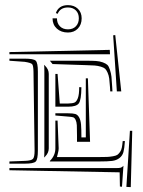

<svg xmlns="http://www.w3.org/2000/svg" viewBox="-20 -728 573 767"><path d="M203.1 -675.8Q214.4 -707.5 251.5 -707.5Q275.9 -707.5 291 -693.1Q306.2 -678.7 306.2 -654.8Q306.2 -629.4 291 -613.8Q275.9 -598.1 251.5 -598.1Q224.1 -598.1 207 -613.8Q189.9 -629.4 189.9 -654.8H207.5Q207.5 -634.8 219.5 -622.8Q231.4 -610.8 251.5 -610.8Q271.5 -610.8 283.2 -623Q294.9 -635.3 294.9 -654.8Q294.9 -674.8 283 -686.5Q271 -698.2 251.5 -698.2Q220.7 -698.2 210.4 -672.9ZM210 -432.6 218.8 -314.5H252.4Q270 -314.9 277.8 -318.4Q285.6 -321.8 291 -335.9Q296.4 -350.1 296.4 -379.9L305.2 -379.4Q304.7 -328.6 294.9 -315.2Q285.2 -301.8 252.4 -301.8H201.2V-432.6ZM446.8 -362.8 432.1 -586.9 440.4 -587.9 464.4 -362.8ZM429.2 -362.8H420.4L419.4 -379.4Q418 -401.4 416.3 -414.3Q414.6 -427.2 409.7 -438Q404.8 -448.7 399.9 -453.4Q395 -458 382.8 -461.7Q370.6 -465.3 358.4 -466.3Q346.2 -467.3 323.2 -467.8L189.9 -472.2L179.2 -485.4H323.2Q348.6 -485.4 363.5 -484.4Q378.4 -483.4 390.9 -478.8Q403.3 -474.1 408.9 -468.8Q414.6 -463.4 419.2 -449.2Q423.8 -435.1 425.3 -421.1Q426.8 -407.2 428.2 -380.4ZM418.5 -528.8 419.4 -511.2H17.6V-520ZM201.2 -246.1H210L214.4 -135.3Q214.8 -127.9 210.4 -111.8L207.5 -100.6H376Q397.5 -100.6 408.2 -101.1Q418.9 -101.6 431.4 -103.8Q443.8 -106 449 -109.6Q454.1 -113.3 459.5 -120.8Q464.8 -128.4 466.8 -138.7Q468.8 -148.9 470.2 -164.6H479Q477.1 -135.3 473.1 -120.6Q469.2 -106 457.3 -96.7Q445.3 -87.4 428 -85.2Q410.6 -83 376 -83H179.2V-85Q201.2 -106.9 201.2 -135.3ZM252.4 -262.2 201.2 -266.6V-275.4H252.4Q271 -275.4 280.5 -272.7Q290 -270 296.1 -259Q302.2 -248 303.7 -230.7Q305.2 -213.4 305.2 -179.2H322.8V-415H331.1L339.8 -161.6H287.6V-179.2V-187Q287.6 -214.8 286.9 -227.8Q286.1 -240.7 282 -249.3Q277.8 -257.8 272 -259.5Q266.1 -261.2 252.4 -262.2ZM467.3 18.1 459 17.1 458 -39.6 17.6 -47.9V-56.6H446.3Q457.5 -56.6 462.6 -58.3Q467.8 -60.1 472.7 -65.4H473.1ZM484.9 18.6 499 -205.6H508.3L502.4 19.5ZM17.6 -485.4V-493.7H78.6Q114.3 -493.7 122.8 -485.4Q131.3 -477.1 131.3 -441.4V-127Q131.3 -91.3 122.8 -82.8Q114.3 -74.2 78.6 -74.2H17.6V-83L80.6 -85.4Q105.5 -86.4 111.8 -93.5Q118.2 -100.6 118.2 -126L113.8 -441.4Q113.3 -466.3 108.4 -471.7Q103.5 -477.1 78.6 -481ZM174.8 -135.3Q174.8 -117.2 160.6 -103L156.2 -98.6Q157.2 -105 157.2 -127V-441.4Q157.2 -461.9 156.2 -469.2L160.6 -464.8Q174.8 -450.7 174.8 -432.6Z"/></svg>

Font: FoglihtenNo03
Style: Regular
Weight: 500
Version: Version 0.59